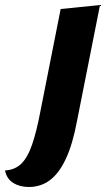

<svg xmlns="http://www.w3.org/2000/svg" viewBox="-129 -546 429 766"><path d="M-14 200Q-50 200 -76 184Q-102 168 -109 134Q-70 132 -44.5 107.5Q-19 83 -1 31Q17 -21 33 -106L113 -510L270 -526L178 -62Q161 29 134 87Q107 145 70.5 172.5Q34 200 -14 200Z"/></svg>

Font: Sansita Swashed Light SemiBold
Style: Regular
Weight: 600
Version: Version 1.003